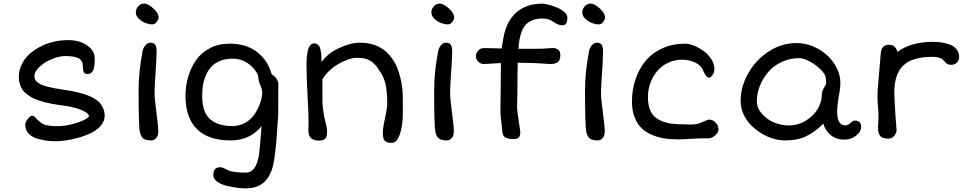

<svg xmlns="http://www.w3.org/2000/svg" viewBox="-20 -778 5437 1081"><path d="M122.1 -76.7Q122.1 -93.8 141.8 -114.7Q161.6 -135.7 177.2 -118.2Q207.5 -84 230.7 -75.9Q253.9 -67.9 307.1 -67.9Q343.3 -67.9 385.3 -78.6Q427.2 -89.4 453.9 -102.8Q480.5 -116.2 480.5 -124.5Q480.5 -140.1 443.8 -156.2Q407.2 -172.4 354.5 -181.2Q329.6 -184.6 313.2 -186.8Q296.9 -189 272.5 -193.6Q248 -198.2 231.2 -202.6Q214.4 -207 193.4 -214.4Q172.4 -221.7 158.2 -229.7Q144 -237.8 129.2 -249.3Q114.3 -260.7 105.7 -274.2Q97.2 -287.6 91.6 -304.9Q85.9 -322.3 85.9 -342.3Q85.9 -380.9 102.1 -414.8Q118.2 -448.7 145.5 -473.4Q172.9 -498 208.5 -516.1Q244.1 -534.2 283.4 -543.2Q322.8 -552.2 362.3 -552.2Q428.7 -552.2 470.9 -522.2Q513.2 -492.2 513.2 -451.7Q513.2 -441.9 513.2 -438.2Q513.2 -434.6 512.7 -424.1Q512.2 -413.6 511.2 -408.4Q510.3 -403.3 508.5 -394.5Q506.8 -385.7 503.7 -381.1Q500.5 -376.5 496.3 -371.1Q492.2 -365.7 486.1 -363.5Q480 -361.3 472.7 -361.3Q463.9 -361.3 458 -365Q452.1 -368.7 450 -375.7Q447.8 -382.8 447.3 -388.2Q446.8 -393.6 446.8 -401.4Q446.8 -437 422.9 -449.7Q398.9 -462.4 348.1 -462.4Q315.4 -462.4 275.1 -446.8Q234.9 -431.2 204.3 -403.6Q173.8 -376 173.8 -347.7Q173.8 -338.4 177.5 -330.6Q181.2 -322.8 189.5 -316.4Q197.8 -310.1 205.8 -304.9Q213.9 -299.8 229.2 -295.4Q244.6 -291 255.1 -288.1Q265.6 -285.2 285.6 -281.5Q305.7 -277.8 316.7 -276.1Q327.6 -274.4 349.6 -271Q386.7 -265.1 414.3 -259Q441.9 -252.9 472.9 -241.2Q503.9 -229.5 523.7 -215.1Q543.5 -200.7 556.4 -177.7Q569.3 -154.8 569.3 -126Q569.3 -96.2 547.9 -71Q526.4 -45.9 494.4 -30Q462.4 -14.2 423.8 -3.2Q385.3 7.8 352.3 12.5Q319.3 17.1 294.4 17.1Q267.1 17.1 241.7 13.9Q216.3 10.7 187 1.7Q157.7 -7.3 139.9 -27.3Q122.1 -47.4 122.1 -76.7Z M835.4 -640.6Q822.3 -640.6 802 -647.5Q781.7 -654.3 763.2 -670.9Q744.6 -687.5 744.6 -708Q744.6 -726.1 758.1 -741.9Q771.5 -757.8 792 -757.8Q812.5 -757.8 842.8 -731Q873 -704.1 873 -679.2Q873 -669.4 862.8 -655Q852.5 -640.6 835.4 -640.6ZM767.6 -34.7Q760.3 -65.4 760.3 -271Q760.3 -372.6 783.2 -491.7Q784.7 -504.4 797.1 -521Q809.6 -537.6 827.1 -537.6Q847.2 -537.6 854.5 -525.1Q861.8 -512.7 861.8 -490.7Q861.8 -456.1 856 -370.8Q850.1 -285.6 850.1 -252.4Q850.1 -223.6 860.6 -145.5Q871.1 -67.4 871.1 -37.1Q871.1 -14.2 859.4 -0.7Q847.7 12.7 831.5 12.7Q802.2 12.7 787.6 2.2Q772.9 -8.3 767.6 -34.7Z M1024.4 -238.8Q1024.4 -295.4 1039.8 -346.9Q1055.2 -398.4 1084.7 -440.4Q1114.3 -482.4 1162.8 -507.3Q1211.4 -532.2 1272.9 -532.2Q1360.4 -532.2 1418.2 -491.5Q1476.1 -450.7 1499 -390.6Q1501 -385.7 1502.9 -380.1Q1504.9 -374.5 1505.9 -371.3Q1506.8 -368.2 1508.1 -365Q1509.3 -361.8 1510.5 -360.1Q1511.7 -358.4 1512.7 -357.9Q1528.3 -347.7 1537.6 -333.5Q1546.9 -319.3 1546.9 -306.2L1546.4 -130.9Q1537.6 0 1534.7 31.7Q1525.4 126 1514.6 164.6Q1490.2 250 1423.8 273.4Q1396.5 282.7 1360.8 282.7Q1343.3 282.7 1316.9 279.3Q1290.5 275.9 1258.3 268.6Q1226.1 261.2 1203.6 245.4Q1181.2 229.5 1181.2 209Q1181.2 187 1189.7 175.3Q1198.2 163.6 1223.1 163.6Q1231 163.6 1246.3 171.9Q1261.7 180.2 1265.6 181.6Q1295.9 193.8 1365.2 193.8Q1433.6 193.8 1442.9 49.3Q1443.4 37.6 1447.5 -4.9Q1451.7 -47.4 1452.6 -67.9Q1387.7 12.7 1277.8 12.7Q1154.8 12.7 1089.6 -50.5Q1024.4 -113.8 1024.4 -238.8ZM1118.2 -237.8Q1118.2 -189 1131.1 -154.8Q1144 -120.6 1168.5 -102.3Q1192.9 -84 1222.2 -76.2Q1251.5 -68.4 1289.6 -68.4Q1327.6 -68.4 1359.4 -85.9Q1391.1 -103.5 1410.6 -131.3Q1430.2 -159.2 1441.7 -189.2Q1453.1 -219.2 1456.1 -249Q1458 -269 1447.8 -293Q1435.1 -321.3 1435.1 -335.9Q1435.1 -370.1 1391.4 -408.9Q1347.7 -447.8 1291.5 -447.8Q1252.4 -447.8 1221.9 -436Q1191.4 -424.3 1172.4 -404.8Q1153.3 -385.3 1140.9 -357.7Q1128.4 -330.1 1123.3 -300.8Q1118.2 -271.5 1118.2 -237.8Z M1716.3 -43.9Q1716.3 -46.9 1716.8 -64Q1717.3 -81.1 1717.3 -97.2Q1717.3 -137.7 1711.4 -243.7Q1705.6 -349.6 1705.6 -412.6Q1705.6 -533.7 1748 -533.7Q1762.7 -533.7 1771.7 -525.1Q1780.8 -516.6 1784.4 -498.8Q1788.1 -481 1789.1 -466.8Q1790 -452.6 1790 -428.2Q1822.8 -476.1 1887.7 -506.8Q1952.6 -537.6 2007.8 -537.6Q2047.4 -537.6 2081.1 -527.1Q2114.7 -516.6 2138.9 -498.8Q2163.1 -481 2182.4 -455.8Q2201.7 -430.7 2213.6 -402.8Q2225.6 -375 2233.6 -343Q2241.7 -311 2244.9 -281.2Q2248 -251.5 2248 -220.7V-137.7Q2248 -70.8 2231.2 -22.2Q2214.4 26.4 2186.5 26.4Q2173.8 26.4 2166 24.9Q2158.2 23.4 2150.4 18.1Q2142.6 12.7 2138.9 0.2Q2135.3 -12.2 2135.3 -31.7Q2135.3 -57.1 2147.7 -113.3Q2160.2 -169.4 2160.2 -196.8Q2160.2 -251.5 2152.8 -293.5Q2145.5 -335.4 2123.5 -369.6Q2110.4 -390.6 2102.5 -401.1Q2094.7 -411.6 2078.9 -425.8Q2063 -439.9 2041.3 -446.3Q2019.5 -452.6 1990.2 -452.6Q1945.3 -452.6 1886.2 -418.2Q1827.1 -383.8 1795.4 -332V-207Q1795.4 -174.3 1806.6 -115.7Q1808.6 -106 1812.5 -90.3Q1816.4 -74.7 1818.8 -63.2Q1821.3 -51.8 1821.3 -42Q1821.3 -31.2 1820.8 -24.4Q1820.3 -17.6 1817.9 -9.5Q1815.4 -1.5 1811 2.9Q1806.6 7.3 1798.3 10.5Q1790 13.7 1777.8 13.7Q1765.6 13.7 1756.6 12Q1747.6 10.3 1737.5 4.6Q1727.5 -1 1721.9 -13.2Q1716.3 -25.4 1716.3 -43.9Z M2499.5 -640.6Q2486.3 -640.6 2466.1 -647.5Q2445.8 -654.3 2427.2 -670.9Q2408.7 -687.5 2408.7 -708Q2408.7 -726.1 2422.1 -741.9Q2435.5 -757.8 2456.1 -757.8Q2476.6 -757.8 2506.8 -731Q2537.1 -704.1 2537.1 -679.2Q2537.1 -669.4 2526.9 -655Q2516.6 -640.6 2499.5 -640.6ZM2431.6 -34.7Q2424.3 -65.4 2424.3 -271Q2424.3 -372.6 2447.3 -491.7Q2448.7 -504.4 2461.2 -521Q2473.6 -537.6 2491.2 -537.6Q2511.2 -537.6 2518.6 -525.1Q2525.9 -512.7 2525.9 -490.7Q2525.9 -456.1 2520 -370.8Q2514.2 -285.6 2514.2 -252.4Q2514.2 -223.6 2524.7 -145.5Q2535.2 -67.4 2535.2 -37.1Q2535.2 -14.2 2523.4 -0.7Q2511.7 12.7 2495.6 12.7Q2466.3 12.7 2451.7 2.2Q2437 -8.3 2431.6 -34.7Z M2807.1 -50.8Q2807.1 -52.2 2802.2 -92.3Q2797.4 -132.3 2797.4 -159.2Q2797.4 -168.5 2798.8 -262.9Q2800.3 -357.4 2800.3 -422.9H2795.9L2704.6 -417.5Q2686 -417.5 2672.9 -430.9Q2659.7 -444.3 2659.7 -460.4Q2659.7 -479.5 2672.6 -493.4Q2685.5 -507.3 2704.6 -507.3L2799.3 -505.4Q2800.3 -505.4 2801.8 -505.1Q2803.2 -504.9 2804.2 -504.9Q2815.4 -574.7 2820.3 -592.3Q2841.3 -672.9 2895.8 -715.1Q2950.2 -757.3 3032.2 -757.3Q3045.4 -757.3 3068.4 -751.5Q3091.3 -745.6 3115.5 -735.8Q3139.6 -726.1 3157 -710.7Q3174.3 -695.3 3174.3 -678.7Q3174.3 -635.7 3147.9 -635.7Q3131.8 -635.7 3118.4 -641.6Q3105 -647.5 3096.2 -654.8Q3087.4 -662.1 3071 -668Q3054.7 -673.8 3033.7 -673.8Q3002 -673.8 2978.5 -664.3Q2955.1 -654.8 2940.9 -639.9Q2926.8 -625 2917.7 -601.3Q2908.7 -577.6 2904.8 -555.4Q2900.9 -533.2 2898.9 -503.4H2999Q3031.2 -503.4 3056.6 -505.4H3057.6Q3073.2 -507.3 3095.2 -507.3Q3111.3 -507.3 3123 -498Q3134.8 -488.8 3134.8 -465.8Q3134.8 -449.7 3129.2 -439Q3123.5 -428.2 3113.3 -424.1Q3103 -419.9 3095.5 -418.7Q3087.9 -417.5 3077.6 -417.5Q3074.7 -417.5 3025.4 -420.9Q2976.1 -424.3 2917 -424.3Q2915.5 -424.3 2909.4 -424.8Q2903.3 -425.3 2895 -425.8Q2893.1 -360.8 2893.1 -260.7Q2893.1 -246.1 2892.1 -218.3Q2891.1 -190.4 2891.1 -177.2Q2891.1 -153.3 2908.2 -44.9Q2916 4.9 2874.5 4.9Q2835 4.9 2821 -6.8Q2807.1 -18.6 2807.1 -50.8Z M3349.1 -640.6Q3335.9 -640.6 3315.7 -647.5Q3295.4 -654.3 3276.9 -670.9Q3258.3 -687.5 3258.3 -708Q3258.3 -726.1 3271.7 -741.9Q3285.2 -757.8 3305.7 -757.8Q3326.2 -757.8 3356.4 -731Q3386.7 -704.1 3386.7 -679.2Q3386.7 -669.4 3376.5 -655Q3366.2 -640.6 3349.1 -640.6ZM3281.2 -34.7Q3273.9 -65.4 3273.9 -271Q3273.9 -372.6 3296.9 -491.7Q3298.3 -504.4 3310.8 -521Q3323.2 -537.6 3340.8 -537.6Q3360.8 -537.6 3368.2 -525.1Q3375.5 -512.7 3375.5 -490.7Q3375.5 -456.1 3369.6 -370.8Q3363.8 -285.6 3363.8 -252.4Q3363.8 -223.6 3374.3 -145.5Q3384.8 -67.4 3384.8 -37.1Q3384.8 -14.2 3373 -0.7Q3361.3 12.7 3345.2 12.7Q3315.9 12.7 3301.3 2.2Q3286.6 -8.3 3281.2 -34.7Z M3538.1 -205.1Q3538.1 -272.9 3558.1 -332Q3578.1 -391.1 3615.2 -435.8Q3652.3 -480.5 3710 -506.3Q3767.6 -532.2 3838.4 -532.2Q3859.4 -532.2 3887.2 -521Q3915 -509.8 3940.9 -491.2Q3966.8 -472.7 3984.6 -445.3Q4002.4 -418 4002.4 -389.2Q4002.4 -381.3 3999.3 -370.8Q3996.1 -360.4 3989.7 -352.3Q3983.4 -344.2 3975.8 -341.3Q3968.3 -338.4 3958 -348.6Q3947.8 -358.9 3938 -382.8Q3925.3 -412.1 3892.1 -427Q3858.9 -441.9 3819.3 -441.9Q3776.4 -441.9 3739.7 -423.8Q3703.1 -405.8 3679 -376.2Q3654.8 -346.7 3641.4 -309.3Q3627.9 -272 3627.9 -232.9Q3627.9 -186.5 3641.6 -155.5Q3655.3 -124.5 3682.9 -107.9Q3710.4 -91.3 3744.1 -84.7Q3777.8 -78.1 3825.7 -78.1Q3834 -78.1 3850.6 -77.4Q3867.2 -76.7 3876.2 -76.9Q3885.3 -77.1 3899.2 -79.3Q3913.1 -81.5 3925.3 -86.4L3945.3 -95.7Q3969.2 -105 3973.1 -105Q3981.4 -105 3992.7 -100.1Q4003.9 -95.2 4014.6 -81.1Q4025.4 -66.9 4025.4 -47.4Q4025.4 -31.7 4006.1 -15.4Q3986.8 1 3971.2 1H3932.6Q3910.2 1 3866 3.9Q3821.8 6.8 3798.3 6.8Q3754.4 6.8 3717.5 0.7Q3680.7 -5.4 3646.7 -20.5Q3612.8 -35.6 3589.4 -59.3Q3565.9 -83 3552 -120.1Q3538.1 -157.2 3538.1 -205.1Z M4149.9 -208Q4149.9 -290.5 4192.4 -364.3Q4233.4 -439 4306.6 -487.3Q4379.9 -535.6 4465.3 -535.6Q4514.2 -535.6 4560.3 -515.9Q4606.4 -496.1 4639.2 -464.8Q4671.9 -433.6 4691.7 -393.6Q4711.4 -353.5 4711.4 -313.5Q4711.4 -276.4 4702.1 -234.9Q4693.4 -178.7 4693.4 -150.4Q4693.4 -107.4 4705.8 -89.6Q4718.3 -71.8 4742.2 -71.8Q4748 -71.8 4757.1 -77.1Q4766.1 -82.5 4768.6 -85.4Q4773.9 -90.8 4775.9 -92.5Q4777.8 -94.2 4782.7 -96.7Q4787.6 -99.1 4793 -99.1Q4828.6 -99.1 4828.6 -63.5Q4828.6 -38.1 4800.5 -14.9Q4772.5 8.3 4732.4 8.3Q4689.9 8.3 4659.2 -15.6Q4628.4 -39.6 4615.2 -82Q4573.2 -38.1 4522.5 -12.7Q4471.7 12.7 4401.4 12.7Q4366.7 12.7 4330.6 1.7Q4294.4 -9.3 4262.5 -29.8Q4230.5 -50.3 4205.1 -76.9Q4179.7 -103.5 4164.8 -137.9Q4149.9 -172.4 4149.9 -208ZM4241.2 -209Q4241.2 -170.4 4269 -137.9Q4296.9 -105.5 4337.6 -88.6Q4378.4 -71.8 4420.4 -71.8Q4473.1 -71.8 4516.8 -98.4Q4560.5 -125 4583.7 -164.6Q4606.9 -204.1 4606.9 -245.1Q4606.9 -251.5 4608.2 -257.6Q4609.4 -263.7 4612.3 -270Q4615.2 -276.4 4616.9 -280Q4618.7 -283.7 4623.3 -290.8Q4627.9 -297.9 4628.9 -299.8Q4630.9 -302.7 4631.1 -310.1Q4631.3 -317.4 4630.6 -326.2Q4629.9 -335 4629.9 -335.4Q4629.9 -356 4603.5 -383.5Q4577.1 -411.1 4541 -430.9Q4504.9 -450.7 4479 -450.7Q4425.8 -450.7 4379.6 -428.5Q4333.5 -406.2 4304 -371.1Q4274.4 -335.9 4257.8 -293.5Q4241.2 -251 4241.2 -209Z M4923.3 -63Q4923.3 -71.3 4924.8 -89.4Q4926.3 -107.4 4926.3 -115.7Q4926.3 -145.5 4923.3 -177.7Q4918 -231 4922.4 -281.7L4938.5 -474.6Q4940.4 -500 4951.2 -512.9Q4961.9 -525.9 4986.3 -525.9Q5005.9 -525.9 5017.6 -513.9Q5029.3 -502 5032.7 -485.8Q5070.8 -514.6 5122.8 -528.6Q5174.8 -542.5 5227.5 -542.5Q5247.1 -542.5 5264.6 -541Q5282.2 -539.6 5304.4 -534.2Q5326.7 -528.8 5342.3 -520.3Q5357.9 -511.7 5368.9 -495.6Q5379.9 -479.5 5379.9 -458Q5379.9 -438 5367.4 -425.5Q5355 -413.1 5334.5 -413.1Q5324.7 -413.1 5316.7 -416.7Q5308.6 -420.4 5304.4 -424.6Q5300.3 -428.7 5294.4 -436Q5288.1 -442.9 5283.9 -446.3Q5279.8 -449.7 5265.4 -453.9Q5251 -458 5229.5 -458Q5118.2 -458 5066.7 -410.2Q5015.1 -362.3 5015.1 -255.9Q5015.1 -217.8 5022.9 -108.4Q5022.9 -105 5025.4 -80.6Q5027.8 -56.2 5027.8 -43.9Q5027.8 -30.8 5015.6 -14.2Q5003.4 2.4 4980.5 2.4Q4947.8 2.4 4935.5 -12.7Q4923.3 -27.8 4923.3 -63Z"/></svg>

Font: Short Stack
Style: Regular
Weight: 400
Designer: James Grieshaber
Foundry: James Grieshaber
Version: Version 1.002